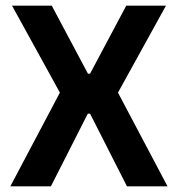

<svg xmlns="http://www.w3.org/2000/svg" viewBox="-20 -659 629 679"><path d="M16.5 0 199.5 -346V-317.5L22.5 -639H163L291 -398.5H298.5L426.5 -639H567L389.5 -317.5V-346L572.5 0H429L298.5 -257H290.5L160 0Z"/></svg>

Font: Anek Telugu Medium SemiBold
Style: Regular
Weight: 600
Version: Version 1.003